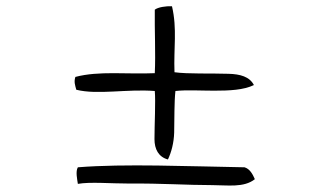

<svg xmlns="http://www.w3.org/2000/svg" viewBox="-20 -660 1040 614"><path d="M792 -388C778 -415 748 -423 711 -424C654 -426 581 -423 538 -429C535 -506 547 -567 530 -640C511 -641 485 -637 475 -629C474 -567 478 -488 475 -426C387 -422 296 -434 221 -414C216 -398 220 -388 224 -373C292 -356 386 -376 475 -369C478 -335 474 -262 474 -215C474 -183 487 -158 517 -150C528 -173 536 -203 537 -236C538 -281 537 -333 541 -369C578 -373 619 -370 665 -370C713 -370 759 -372 792 -388ZM795 -87C788 -103 779 -120 762 -125C582 -128 379 -137 229 -125C221 -112 227 -86 229 -72C269 -79 332 -73 395 -73C495 -74 579 -68 659 -68C707 -68 760 -59 795 -87Z"/></svg>

Font: Yuji Syuku Std R
Style: Regular
Weight: 400
Designer: Kataoka Yuji
Foundry: Kinuta Font Factory
Version: Version 3.000;hotconv 1.0.111;makeotfexe 2.5.65597